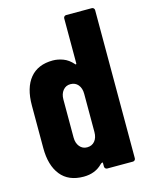

<svg xmlns="http://www.w3.org/2000/svg" viewBox="-109 -769 655 846"><g transform="rotate(-15 219.0 -346.0)"><path d="M27 -160V-354Q27 -435 63 -478.5Q99 -522 167 -522Q190 -522 214 -513Q238 -504 258 -481Q260 -478 262 -479Q264 -480 264 -483V-688Q264 -693 267.5 -696.5Q271 -700 276 -700H393Q398 -700 401.5 -696.5Q405 -693 405 -688V-12Q405 -7 401.5 -3.5Q398 0 393 0H276Q271 0 267.5 -3.5Q264 -7 264 -12V-29Q264 -31 262 -31Q258 -31 253 -26Q220 8 167 8Q98 8 62.5 -36.5Q27 -81 27 -160ZM215 -113Q237 -113 250 -128.5Q263 -144 263 -170V-344Q263 -370 250 -385.5Q237 -401 215 -401Q194 -401 181 -385Q168 -369 168 -344V-170Q168 -145 181 -129Q194 -113 215 -113Z"/></g></svg>

Font: Barlow Condensed
Style: Bold
Weight: 700
Width: 3
Designer: Jeremy Tribby
Foundry: Tribby Type
Version: Version 1.500